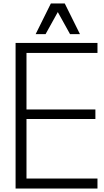

<svg xmlns="http://www.w3.org/2000/svg" viewBox="-20 -1089 598 1109"><path d="M70 0V-841H543V-783.3H133V-456.7H531V-401.8H133V-57.7H543V0ZM384.5 -892 286.3 -1069H354L441.8 -892ZM186 -892 273.8 -1069H341.5L243.3 -892Z"/></svg>

Font: Matangi Light
Style: Regular
Weight: 300
Designer: Prashant Pant
Foundry: The Graphic Ant
Version: Version 3.002